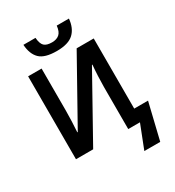

<svg xmlns="http://www.w3.org/2000/svg" viewBox="-259 -1082 1303 1432"><g transform="rotate(-30 392.5 -366.5)"><path d="M364 -770Q260 -770 217.5 -812Q175 -854 170 -935H274Q278 -883 298.5 -863.5Q319 -844 365 -844Q405 -844 428.5 -864.5Q452 -885 457 -935H562Q555 -856 509.5 -813Q464 -770 364 -770ZM555 202 634 0H533V-363Q533 -404 535.5 -456Q538 -508 542 -550H538L231 0H83V-714H199V-351Q199 -310 197 -261Q195 -212 192 -169H196L501 -714H648V-110H767L692 202Z"/></g></svg>

Font: Noto Sans SemiCondensed SemiBold
Style: Regular
Weight: 600
Width: 4
Designer: Monotype Design Team
Foundry: Monotype Imaging Inc.
Version: Version 2.013; ttfautohint (v1.8.4.7-5d5b)